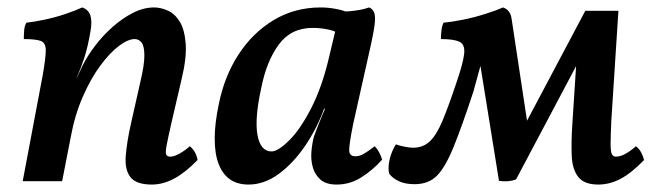

<svg xmlns="http://www.w3.org/2000/svg" viewBox="-20 -487 1781 516"><path d="M41 0 95 -286Q103 -332 103 -352Q103 -372 89.5 -377Q76 -382 44 -382Q44 -394 45 -406Q46 -418 51 -426Q70 -428 99 -434Q128 -440 156 -449.5Q184 -459 201 -467Q218 -461 223 -445Q228 -429 223 -402Q216 -361 207 -333Q198 -305 186 -278L170 -118L147 0ZM394 -467Q412 -467 431 -458.5Q450 -450 463 -429Q476 -408 479 -370Q482 -332 468 -274L441 -158Q431 -114 427.5 -95Q424 -76 427 -71Q430 -66 438 -66Q448 -66 463 -74.5Q478 -83 490 -94Q499 -87 504 -77.5Q509 -68 511 -57Q478 -23 448 -7Q418 9 388 9Q346 9 330.5 -11Q315 -31 318 -68.5Q321 -106 332 -155L357 -266Q368 -312 368 -337.5Q368 -363 360.5 -372.5Q353 -382 342 -382Q324 -382 299.5 -363.5Q275 -345 249.5 -310.5Q224 -276 202.5 -227Q181 -178 170 -118L163 -228L202 -311Q215 -337 236 -364.5Q257 -392 283 -415Q309 -438 337.5 -452.5Q366 -467 394 -467Z M972 -467Q980 -464 984.5 -455.5Q989 -447 987.5 -428Q986 -409 978 -372L929 -153Q918 -98 918.5 -82.5Q919 -67 935 -67Q946 -67 957.5 -73.5Q969 -80 987 -94Q994 -87 999 -77.5Q1004 -68 1007 -58Q981 -29 950.5 -10Q920 9 885 9Q856 9 841 -4.5Q826 -18 820.5 -38Q815 -58 817 -80.5Q819 -103 824 -121Q828 -132 834 -147.5Q840 -163 846.5 -178.5Q853 -194 857 -203L893 -353L883 -456Q907 -455 931 -458Q955 -461 972 -467ZM916 -453 891 -397Q877 -405 858 -408.5Q839 -412 820 -412Q762 -412 729 -367Q696 -322 682 -250Q664 -168 672 -124Q680 -80 710 -80Q727 -80 757 -109.5Q787 -139 816.5 -196.5Q846 -254 865 -336L884 -416L928 -409L875 -195H851Q832 -142 800 -95Q768 -48 729 -19.5Q690 9 648 9Q618 9 598 -5Q578 -19 567.5 -46.5Q557 -74 557 -114.5Q557 -155 568 -207Q583 -282 621 -340.5Q659 -399 715.5 -433Q772 -467 842 -467Q862 -467 883 -463Q904 -459 916 -453Z M1588 9Q1550 9 1534 -11.5Q1518 -32 1516.5 -68.5Q1515 -105 1518 -151L1531 -352L1544 -339L1367 -5Q1347 3 1321 -1L1266 -342H1280L1252 -240Q1221 -146 1199 -92Q1177 -38 1154.5 -15Q1132 8 1094 8Q1069 8 1052 0Q1035 -8 1026 -20Q1022 -36 1027 -58Q1032 -80 1044 -99Q1055 -95 1068.5 -92.5Q1082 -90 1090 -90Q1117 -90 1135 -107Q1153 -124 1169 -162Q1185 -200 1206 -263Q1225 -318 1227.5 -343Q1230 -368 1214.5 -375Q1199 -382 1165 -382Q1165 -394 1166.5 -406Q1168 -418 1172 -426Q1194 -428 1224 -434Q1254 -440 1284 -449.5Q1314 -459 1332 -467Q1352 -460 1355 -436L1404 -112L1386 -143L1553 -458H1642L1623 -164Q1621 -121 1621 -100Q1621 -79 1624.5 -72.5Q1628 -66 1635 -66Q1648 -66 1662.5 -74.5Q1677 -83 1689 -94Q1698 -87 1703 -77.5Q1708 -68 1711 -57Q1676 -21 1647 -6Q1618 9 1588 9Z"/></svg>

Font: Vollkorn Medium
Style: Italic
Weight: 500
Italic angle: -11°
Designer: Friedrich Althausen
Foundry: Friedrich Althausen
Version: Version 5.000